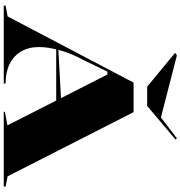

<svg xmlns="http://www.w3.org/2000/svg" viewBox="11 -996 984 1047"><g transform="rotate(90 503.5 -472.0)"><path d="M10 0V-10L69 -21L430 -708H591L941 -21L997 -10V0H589V-6L663 -20L386 -565H370L310 -441Q272 -372 254 -307.5Q236 -243 236 -193Q236 -136 260 -95Q284 -54 328.5 -32Q373 -10 435 -10V0ZM216 -286V-296L534 -313V-286ZM733 -944 741 -937 557 -782H452L267 -935L282 -944L620 -857Z"/></g></svg>

Font: Kalnia SemiExpanded SemiBold
Style: Regular
Weight: 600
Width: 6
Designer: Frida Medrano
Foundry: Frida Medrano
Version: Version 1.105